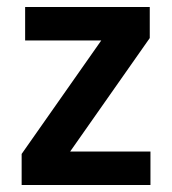

<svg xmlns="http://www.w3.org/2000/svg" viewBox="-20 -530 493 550"><path d="M42 0V-89L270 -414H52V-510H409V-421L181 -96H411V0Z"/></svg>

Font: Saira Semi Condensed Medium
Style: Regular
Weight: 500
Width: 4
Designer: Hector Gatti with collaboration of the Omnibus-Type team
Foundry: Omnibus-Type
Version: Version 1.001; ttfautohint (v1.8)